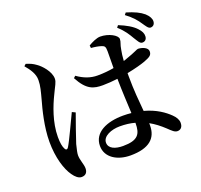

<svg xmlns="http://www.w3.org/2000/svg" viewBox="-150 -1013 1300 1242"><g transform="rotate(-20 500.0 -392.5)"><path d="M872 -624C889 -623 904 -633 905 -656C906 -675 898 -693 877 -715C853 -741 813 -764 763 -784L752 -770C794 -733 813 -700 830 -671C847 -645 855 -625 872 -624ZM207 59C234 59 249 43 249 14C249 -14 232 -47 232 -81C232 -96 237 -117 246 -154C257 -190 294 -294 313 -347L290 -358C265 -307 211 -188 189 -153C180 -138 170 -140 164 -153C155 -170 150 -196 150 -237C150 -338 191 -440 222 -503C246 -555 261 -574 261 -599C261 -649 210 -703 183 -721C161 -737 145 -744 116 -753L103 -741C133 -706 159 -668 158 -626C158 -587 147 -549 134 -500C117 -440 88 -329 88 -226C88 -117 116 -29 149 17C166 42 186 59 207 59ZM956 -697C975 -697 986 -710 987 -729C988 -746 978 -767 955 -788C928 -811 892 -828 838 -844L827 -830C873 -796 896 -767 913 -741C930 -717 940 -698 956 -697ZM539 -452C572 -452 607 -455 641 -459V-451C642 -376 647 -286 650 -220C632 -222 613 -223 593 -223C481 -223 386 -182 386 -89C386 -9 462 36 552 36C681 36 736 -16 736 -103V-119C769 -101 800 -77 831 -48C858 -22 872 -8 891 -8C914 -8 928 -24 928 -52C928 -73 916 -94 895 -114C863 -145 811 -184 729 -206C723 -272 715 -355 715 -449V-471C771 -482 818 -495 842 -504C883 -520 898 -528 898 -555C898 -581 861 -595 832 -596C824 -596 803 -582 744 -562L719 -553C721 -583 724 -608 728 -626C734 -666 744 -673 744 -696C744 -722 686 -754 629 -754C604 -754 569 -737 546 -723L548 -705C574 -703 599 -699 619 -692C635 -686 642 -682 642 -648L641 -533C608 -527 570 -523 528 -523C480 -523 436 -539 391 -571L378 -559C429 -463 476 -452 539 -452ZM653 -152V-149C653 -75 631 -38 527 -38C474 -38 430 -55 430 -96C430 -140 491 -165 549 -165C587 -165 621 -161 653 -152Z"/></g></svg>

Font: GenKiMin2 TW SB
Style: Regular
Weight: 600
Version: Version 2.100;PS 2.1;hotconv 16.6.51;makeotf.lib2.5.65220 DE